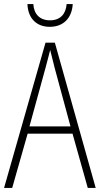

<svg xmlns="http://www.w3.org/2000/svg" viewBox="-20 -925 491 945"><path d="M338 -905H308C304 -856 277 -825 226 -825C176 -825 147 -855 144 -905H115C118 -832 162 -793 225 -793C292 -793 334 -836 338 -905ZM412 0H451L250 -715H204L0 0H40L116 -267H337ZM249 -591 327 -303H125L204 -591C212 -623 220 -649 227 -679C234 -649 242 -621 249 -591Z"/></svg>

Font: Noto Sans Myanmar UI Condensed ExtraLight
Style: Regular
Weight: 200
Width: 3
Designer: Monotype Design Team
Foundry: Monotype Imaging Inc.
Version: Version 2.103